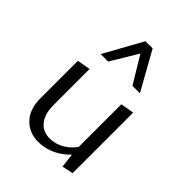

<svg xmlns="http://www.w3.org/2000/svg" viewBox="-204 -814 928 928"><g transform="rotate(45 260.5 -350.0)"><path d="M219 5Q157 5 117.5 -36.5Q78 -78 78 -151V-408L146 -420V-173Q146 -114 172.5 -80Q199 -46 247 -46Q273 -46 300 -56.5Q327 -67 351.5 -89.5Q376 -112 392 -147L417 -124Q395 -80 362.5 -51.5Q330 -23 293 -9Q256 5 219 5ZM387 6 375 -96V-408L444 -420V-6ZM350 -509 255 -666 242 -706H291L401 -509ZM133 -509 242 -706H291L279 -667L184 -509Z"/></g></svg>

Font: Ysabeau Office
Style: Regular
Weight: 400
Designer: Christian Thalmann (Catharsis Fonts)
Version: Version 2.001;gftools[0.9.30]; featfreeze: tnum,lnum,ss02